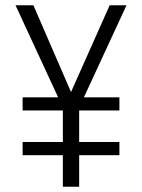

<svg xmlns="http://www.w3.org/2000/svg" viewBox="-20 -710 540 730"><path d="M39 -690H107L250 -360L397 -690H461L299 -340H434V-290H281V-170H434V-120H281V0H219V-120H66V-170H219V-290H66V-340H201Z"/></svg>

Font: Radio Canada Condensed Light
Style: Regular
Weight: 300
Width: 3
Designer: Charles Daoud, Etienne Aubert Bonn, Alexandre Saumier Demers, Jacques Le Bailly
Foundry: Radio-Canada
Version: Version 2.104; ttfautohint (v1.8.4.7-5d5b);gftools[0.9.28.de